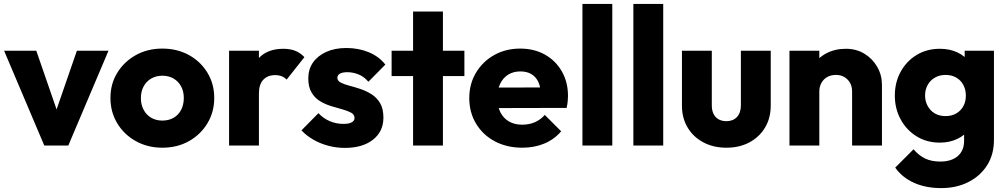

<svg xmlns="http://www.w3.org/2000/svg" viewBox="-20 -746 5168 984"><path d="M207 0 1 -486H166L306 -81H234L374 -486H536L330 0Z M812 11Q737 11 676.5 -22.5Q616 -56 581 -114Q546 -172 546 -244Q546 -316 581 -373Q616 -430 676 -463.5Q736 -497 812 -497Q888 -497 948 -464Q1008 -431 1043 -373.5Q1078 -316 1078 -244Q1078 -172 1043 -114Q1008 -56 948 -22.5Q888 11 812 11ZM812 -128Q845 -128 870 -142.5Q895 -157 908.5 -183.5Q922 -210 922 -244Q922 -278 908 -303.5Q894 -329 869.5 -343.5Q845 -358 812 -358Q780 -358 755 -343.5Q730 -329 716 -303Q702 -277 702 -243Q702 -210 716 -183.5Q730 -157 755 -142.5Q780 -128 812 -128Z M1154 0V-486H1307V0ZM1307 -267 1243 -317Q1262 -402 1307 -449Q1352 -496 1432 -496Q1467 -496 1493.5 -485.5Q1520 -475 1540 -453L1449 -338Q1439 -349 1424 -355Q1409 -361 1390 -361Q1352 -361 1329.5 -337.5Q1307 -314 1307 -267Z M1747 12Q1704 12 1662.5 1Q1621 -10 1585.5 -30.5Q1550 -51 1525 -78L1612 -166Q1636 -140 1669 -125.5Q1702 -111 1741 -111Q1768 -111 1782.5 -119Q1797 -127 1797 -141Q1797 -159 1779.5 -168.5Q1762 -178 1735 -185.5Q1708 -193 1678 -202Q1648 -211 1621 -227Q1594 -243 1577 -271.5Q1560 -300 1560 -344Q1560 -391 1584 -425.5Q1608 -460 1652 -480Q1696 -500 1755 -500Q1817 -500 1869.5 -478.5Q1922 -457 1955 -415L1868 -327Q1845 -354 1816.5 -365Q1788 -376 1761 -376Q1735 -376 1722 -368.5Q1709 -361 1709 -347Q1709 -332 1726 -323Q1743 -314 1770 -307Q1797 -300 1827 -290Q1857 -280 1884 -263Q1911 -246 1928 -217.5Q1945 -189 1945 -143Q1945 -72 1891.5 -30Q1838 12 1747 12Z M2097 0V-687H2250V0ZM1987 -356V-486H2360V-356Z M2657 11Q2578 11 2516.5 -21.5Q2455 -54 2420 -112Q2385 -170 2385 -243Q2385 -316 2419.5 -373.5Q2454 -431 2513 -464Q2572 -497 2646 -497Q2718 -497 2773 -466Q2828 -435 2859.5 -380Q2891 -325 2891 -254Q2891 -241 2889.5 -226.5Q2888 -212 2884 -193L2465 -192V-297L2819 -298L2753 -254Q2752 -296 2740 -323.5Q2728 -351 2704.5 -365.5Q2681 -380 2647 -380Q2611 -380 2584.5 -363.5Q2558 -347 2543.5 -317Q2529 -287 2529 -244Q2529 -201 2544.5 -170.5Q2560 -140 2588.5 -123.5Q2617 -107 2656 -107Q2692 -107 2721 -119.5Q2750 -132 2772 -157L2856 -73Q2820 -31 2769 -10Q2718 11 2657 11Z M2965 0V-726H3118V0Z M3226 0V-726H3379V0Z M3703 11Q3636 11 3584.5 -16.5Q3533 -44 3504 -92.5Q3475 -141 3475 -204V-486H3628V-206Q3628 -181 3636.5 -163Q3645 -145 3662 -135Q3679 -125 3703 -125Q3737 -125 3757 -146.5Q3777 -168 3777 -206V-486H3930V-205Q3930 -141 3901 -92.5Q3872 -44 3821 -16.5Q3770 11 3703 11Z M4347 0V-277Q4347 -315 4323.5 -338.5Q4300 -362 4264 -362Q4239 -362 4220 -351.5Q4201 -341 4190 -321.5Q4179 -302 4179 -277L4120 -306Q4120 -363 4145 -406Q4170 -449 4214.5 -472.5Q4259 -496 4315 -496Q4369 -496 4410.5 -470.5Q4452 -445 4476 -403Q4500 -361 4500 -311V0ZM4026 0V-486H4179V0Z M4804 218Q4724 218 4663.5 190.5Q4603 163 4568 113L4662 19Q4688 50 4720.5 66Q4753 82 4799 82Q4856 82 4888.5 54Q4921 26 4921 -25V-149L4947 -255L4924 -361V-486H5074V-29Q5074 46 5039 101Q5004 156 4943 187Q4882 218 4804 218ZM4797 -15Q4730 -15 4678 -47Q4626 -79 4596 -134Q4566 -189 4566 -256Q4566 -324 4596 -378.5Q4626 -433 4678 -464.5Q4730 -496 4797 -496Q4847 -496 4886.5 -477.5Q4926 -459 4950.5 -425.5Q4975 -392 4978 -348V-163Q4975 -120 4950.5 -86.5Q4926 -53 4886 -34Q4846 -15 4797 -15ZM4826 -151Q4858 -151 4881.5 -165Q4905 -179 4917.5 -202.5Q4930 -226 4930 -256Q4930 -286 4917.5 -310Q4905 -334 4881.5 -348Q4858 -362 4826 -362Q4795 -362 4771 -348Q4747 -334 4734 -310Q4721 -286 4721 -256Q4721 -228 4734 -203.5Q4747 -179 4770.5 -165Q4794 -151 4826 -151Z"/></svg>

Font: Outfit Thin
Style: Bold
Weight: 700
Version: Version 1.100;gftools[0.9.27]